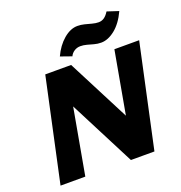

<svg xmlns="http://www.w3.org/2000/svg" viewBox="-154 -1019 1085 1151"><g transform="rotate(-20 388.5 -443.5)"><path d="M36 0 178 -658H312L194 0ZM564 0H485L211 -534L241 -658H343L596 -166ZM777 -658 635 0H501L619 -658ZM368 -704 297 -729Q325 -790 369 -827.5Q413 -865 458 -865Q480 -865 502 -859.5Q524 -854 545.5 -848Q567 -842 586 -842Q606 -842 622 -853Q638 -864 652 -887L725 -863Q693 -794 648 -758Q603 -722 559 -722Q536 -722 514.5 -728Q493 -734 473 -739.5Q453 -745 433 -745Q411 -745 393.5 -733.5Q376 -722 368 -704Z"/></g></svg>

Font: Ysabeau Black
Style: Italic
Weight: 900
Italic angle: -12°
Version: Version 2.000;gftools[0.9.27.dev2+g8671c4b]